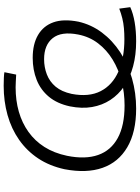

<svg xmlns="http://www.w3.org/2000/svg" viewBox="122 -875 761 1045"><g transform="rotate(-90 502.5 -352.5)"><path d="M434 8Q306 8 224 -40Q142 -88 111.5 -175Q81 -262 104 -382Q122 -464 163 -525.5Q204 -587 264 -629Q324 -671 399 -692Q474 -713 558 -713Q582 -713 602 -712Q622 -711 632 -709L619 -645Q598 -646 580.5 -647Q563 -648 550 -648Q478 -648 417 -630.5Q356 -613 307 -578Q258 -543 225 -491Q192 -439 177 -368Q157 -269 181.5 -199Q206 -129 274 -92Q342 -55 451 -55Q521 -55 584.5 -71.5Q648 -88 700.5 -120Q753 -152 789 -199Q825 -246 837 -307Q855 -399 817.5 -446Q780 -493 703 -493Q659 -493 620 -478Q581 -463 553.5 -430.5Q526 -398 514 -343Q496 -249 529 -185Q562 -121 635.5 -88.5Q709 -56 812 -56Q843 -56 871.5 -58.5Q900 -61 926 -67.5Q952 -74 978 -84L986 -24Q951 -8 903.5 0Q856 8 800 8Q726 8 664.5 -8.5Q603 -25 556.5 -56.5Q510 -88 481 -132.5Q452 -177 442.5 -232Q433 -287 446 -352Q461 -422 498.5 -467Q536 -512 590.5 -533.5Q645 -555 710 -555Q785 -555 834.5 -526Q884 -497 903.5 -442.5Q923 -388 907 -306Q891 -236 848 -178.5Q805 -121 741 -79Q677 -37 598 -14.5Q519 8 434 8Z"/></g></svg>

Font: Nunito Sans 10pt Expanded Light
Style: Italic
Weight: 300
Width: 7
Italic angle: -9°
Designer: Vernon Adams
Foundry: Vernon Adams
Version: Version 3.101;gftools[0.9.27]